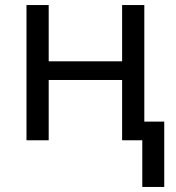

<svg xmlns="http://www.w3.org/2000/svg" viewBox="-20 -556 697 761"><path d="M544 185V0H464V-239H173V0H85V-536H173V-313H464V-536H552V-74H631V185Z"/></svg>

Font: Noto Sans Living
Style: Regular
Weight: 400
Designer: Monotype Design Team
Foundry: Monotype Imaging Inc.
Version: Version 2.013; ttfautohint (v1.8.4.7-5d5b)